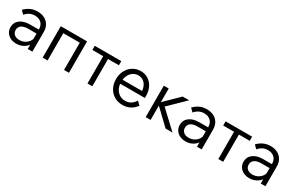

<svg xmlns="http://www.w3.org/2000/svg" viewBox="123 -1549 3949 2605"><g transform="rotate(30 2097.0 -246.0)"><path d="M220 16Q168 16 128 -4Q88 -24 65.5 -59.5Q43 -95 43 -140Q43 -215 100.5 -259Q158 -303 255 -303H393V-307Q393 -369 355.5 -405.5Q318 -442 253 -442Q168 -442 109 -371L59 -420Q143 -508 258 -508Q321 -508 368 -483.5Q415 -459 441 -414.5Q467 -370 467 -310V0H394V-67Q366 -29 321 -6.5Q276 16 220 16ZM231 -48Q289 -48 332 -77.5Q375 -107 393 -156V-241H264Q197 -241 160 -215.5Q123 -190 123 -143Q123 -100 152.5 -74Q182 -48 231 -48Z M628 0V-492H1040V0H963V-427H705V0Z M1330 0V-427H1160V-492H1576V-427H1406V0Z M2040 -141 2092 -91Q2053 -37 2000.5 -10.5Q1948 16 1885 16Q1811 16 1754.5 -18Q1698 -52 1666.5 -111.5Q1635 -171 1635 -246Q1635 -321 1666.5 -380.5Q1698 -440 1752.5 -474Q1807 -508 1875 -508Q1942 -508 1993.5 -475Q2045 -442 2074 -383.5Q2103 -325 2103 -249V-219H1716Q1724 -145 1770.5 -98Q1817 -51 1890 -51Q1936 -51 1973 -73Q2010 -95 2040 -141ZM1875 -441Q1813 -441 1769.5 -397Q1726 -353 1717 -282H2023Q2016 -355 1976.5 -398Q1937 -441 1875 -441Z M2242 0V-492H2319V-278L2537 -492H2639L2393 -252L2662 0H2554L2319 -224V0Z M2872 16Q2820 16 2780 -4Q2740 -24 2717.5 -59.5Q2695 -95 2695 -140Q2695 -215 2752.5 -259Q2810 -303 2907 -303H3045V-307Q3045 -369 3007.5 -405.5Q2970 -442 2905 -442Q2820 -442 2761 -371L2711 -420Q2795 -508 2910 -508Q2973 -508 3020 -483.5Q3067 -459 3093 -414.5Q3119 -370 3119 -310V0H3046V-67Q3018 -29 2973 -6.5Q2928 16 2872 16ZM2883 -48Q2941 -48 2984 -77.5Q3027 -107 3045 -156V-241H2916Q2849 -241 2812 -215.5Q2775 -190 2775 -143Q2775 -100 2804.5 -74Q2834 -48 2883 -48Z M3380 0V-427H3210V-492H3626V-427H3456V0Z M3871 16Q3819 16 3779 -4Q3739 -24 3716.5 -59.5Q3694 -95 3694 -140Q3694 -215 3751.5 -259Q3809 -303 3906 -303H4044V-307Q4044 -369 4006.5 -405.5Q3969 -442 3904 -442Q3819 -442 3760 -371L3710 -420Q3794 -508 3909 -508Q3972 -508 4019 -483.5Q4066 -459 4092 -414.5Q4118 -370 4118 -310V0H4045V-67Q4017 -29 3972 -6.5Q3927 16 3871 16ZM3882 -48Q3940 -48 3983 -77.5Q4026 -107 4044 -156V-241H3915Q3848 -241 3811 -215.5Q3774 -190 3774 -143Q3774 -100 3803.5 -74Q3833 -48 3882 -48Z"/></g></svg>

Font: Wix Madefor Text
Style: Regular
Weight: 400
Designer: Dalton Maag Ltd
Foundry: Dalton Maag Ltd
Version: Version 3.100